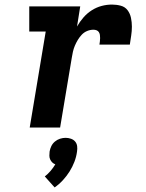

<svg xmlns="http://www.w3.org/2000/svg" viewBox="-20 -558 640 840"><path d="M110 0 180 -420H108V-530H331L317 -442Q329 -463 345 -481.5Q361 -500 381.5 -513Q402 -526 424.5 -532Q447 -538 470 -538Q490 -538 508.5 -533Q527 -528 538 -513.5Q549 -499 553 -480Q557 -461 557 -441.5Q557 -422 554 -402.5Q551 -383 548 -363H415Q416 -370 417 -377Q418 -384 418 -391.5Q418 -399 417 -405.5Q416 -412 412.5 -417.5Q409 -423 402.5 -425.5Q396 -428 389 -428Q375 -428 361.5 -422.5Q348 -417 338 -406.5Q328 -396 320.5 -383.5Q313 -371 307.5 -358Q302 -345 299 -331.5Q296 -318 294 -305L243 0ZM219 262 176 214Q190 203 201.5 189.5Q213 176 222 161Q222 161 222 161Q222 161 222 161Q214 158 208.5 152.5Q203 147 199.5 139.5Q196 132 196 123Q196 114 197 105Q199 93 204.5 81.5Q210 70 220 61.5Q230 53 242.5 49Q255 45 267 45Q279 45 290.5 49Q302 53 309 61.5Q316 70 317.5 81.5Q319 93 317 105Q314 128 305.5 150Q297 172 284.5 192Q272 212 255.5 230Q239 248 219 262Z"/></svg>

Font: Iosevka Curly Slab XBdEx
Style: Italic
Weight: 800
Width: 7
Italic angle: -9°
Monospace: yes
Designer: Belleve Invis
Foundry: Belleve Invis
Version: Version 11.1.0; ttfautohint (v1.8.3)